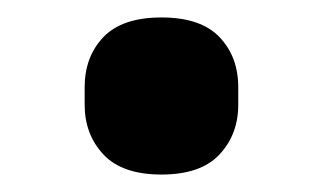

<svg xmlns="http://www.w3.org/2000/svg" viewBox="-20 -556 370 220"><path d="M165 -356Q120 -356 98.5 -379Q77 -402 77 -436V-456Q77 -491 98.5 -513.5Q120 -536 165 -536Q210 -536 231.5 -513.5Q253 -491 253 -456V-436Q253 -402 231.5 -379Q210 -356 165 -356Z"/></svg>

Font: IBM Plex Sans Var
Style: Regular
Weight: 400
Designer: Mike Abbink, Paul van der Laan, Pieter van Rosmalen
Foundry: Bold Monday
Version: Version 3.000